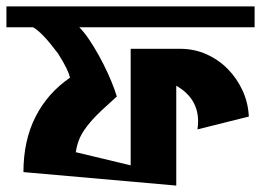

<svg xmlns="http://www.w3.org/2000/svg" viewBox="-22 -577 813 598"><path d="M753 -214 593 -174Q594 -181 594.5 -187Q595 -193 595 -199Q595 -271 527 -310V1L51 -41Q51 -139 88.5 -213Q126 -287 196 -335L194 -342Q192 -350 184 -366.5Q176 -383 159 -410Q109 -477 81 -492H-2V-557H771V-492H225Q240 -477 255.5 -454Q271 -431 286 -404Q301 -377 313.5 -349.5Q326 -322 334 -300L342 -276Q341 -276 331.5 -267Q322 -258 308.5 -246Q295 -234 281 -220Q267 -206 258 -195Q237 -170 227.5 -149.5Q218 -129 214 -103L385 -62V-425H539Q583 -425 621 -408Q659 -391 687.5 -362Q716 -333 733.5 -295Q751 -257 753 -214Z"/></svg>

Font: Shorif Bongobondhu ANSI V1
Style: Regular
Weight: 400
Designer: Shorif Uddin Shishir, Shorif art & Design, e-mail : shorifart@gmail.com, facebook : Shorif2001
Foundry: Lipighor Font Foundry
Version: Designed by Shorif Uddin Shishir | Developed by Niladri Shek